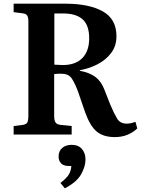

<svg xmlns="http://www.w3.org/2000/svg" viewBox="-20 -730 770 1042"><path d="M603 14Q541 14 505 -16Q469 -46 443 -118L402 -237Q383 -286 366.5 -308Q350 -330 311 -330Q289 -330 274 -328V-102Q274 -78 281 -66Q288 -54 311 -52L369 -46V0H54V-46L103 -52Q122 -55 128 -65Q134 -75 134 -104V-612Q134 -636 127.5 -646Q121 -656 101 -658L54 -664V-710H334Q463 -710 537.5 -668.5Q612 -627 612 -533Q612 -480 582.5 -441.5Q553 -403 507 -380Q461 -357 413 -349V-346Q466 -336 497.5 -312.5Q529 -289 546 -245L579 -161Q599 -114 615.5 -86.5Q632 -59 668 -59Q690 -59 715 -69L725 -33Q702 -11 671.5 1.5Q641 14 603 14ZM321 -377Q390 -377 427 -415Q464 -453 464 -522Q464 -593 428.5 -625Q393 -657 322 -657H275V-379Q304 -377 321 -377ZM332 292 308 263Q344 235 355 214.5Q366 194 367 171H356Q324 171 311 156Q298 141 298 120Q298 89 318 72.5Q338 56 369 56Q405 56 424.5 78.5Q444 101 444 136Q444 173 420.5 215.5Q397 258 332 292Z"/></svg>

Font: Literata 36pt SemiBold
Style: Regular
Weight: 600
Designer: Latin by Veronika Burian and Jose Scaglione. Greek by Irene Vlachou. Cyrillic by Vera Evstafieva.
Foundry: TypeTogether
Version: Version 3.002